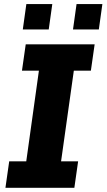

<svg xmlns="http://www.w3.org/2000/svg" viewBox="-20 -898 510 918"><path d="M6 0 24 -126.5H105.5L166 -560H85L103 -686H432.5L414.5 -560H333L272 -126.5H353.5L335.5 0ZM89 -757 106 -878.5H230L213 -757ZM329 -757 346 -878.5H469.5L452.5 -757Z"/></svg>

Font: Chivo Medium
Style: Italic
Weight: 500
Italic angle: -8.05°
Designer: Hector Gatti
Foundry: Omnibus-Type
Version: Version 2.002